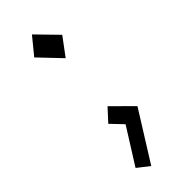

<svg xmlns="http://www.w3.org/2000/svg" viewBox="-216 -570 691 691"><g transform="rotate(-45 129.0 -224.5)"><path d="M199.2 -465.8 148.4 -397.5 70.3 -479.5 123 -543.9ZM132.8 -168.9 209 -92.8 91.8 94.7 46.9 59.6 132.8 -77.1 89.8 -122.1Z"/></g></svg>

Font: Poor Story
Style: Regular
Weight: 400
Designer: YoonDesign Inc.
Foundry: YoonDesign Inc.
Version: Version 3.00